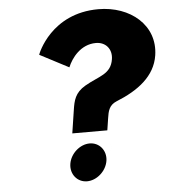

<svg xmlns="http://www.w3.org/2000/svg" viewBox="-55 -850 801 901"><g transform="rotate(-5 345.5 -400.0)"><path d="M282.6 -540C300.2 -583 344.4 -643 416.4 -643C461.4 -643 492.2 -609 484.8 -561C474 -490 416.5 -487 349.6 -448C300.1 -419 292.6 -383 285.9 -339L269.2 -230H434.2L442.8 -286C447.8 -319 453.1 -347 489.4 -362C591.7 -403 673.8 -463 688.8 -561C710.4 -702 591.4 -800 441.4 -800C218.4 -800 147.3 -616 146.5 -611ZM247.5 -88C240.1 -40 273 0 319 0C365 0 410.1 -40 417.5 -88C424.8 -136 391.9 -176 345.9 -176C299.9 -176 254.8 -136 247.5 -88Z"/></g></svg>

Font: Sztylet
Style: BdObl
Weight: 700
Foundry: Cannot Into Space Fonts, PlusOne Fonts
Version: Version 0.12